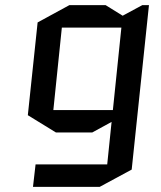

<svg xmlns="http://www.w3.org/2000/svg" viewBox="-20 -525 625 745"><path d="M532 -505H558L491 133L367 200H108L118 113H396L413 -52L338 -11H197L88 -78L126 -438L249 -505H390L456 -464ZM187 -98H418L451 -418H220Z"/></svg>

Font: Quantico
Style: Italic
Weight: 400
Italic angle: -12°
Designer: Matt Desmond
Foundry: MADtype
Version: Version 2.002